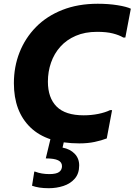

<svg xmlns="http://www.w3.org/2000/svg" viewBox="-20 -752 717 1023"><path d="M54 -308.6Q54 -396.6 84.2 -473.1Q114.4 -549.5 171.8 -608Q229.2 -666.4 312.5 -699.2Q395.7 -732 500.8 -732Q558.4 -732 606.6 -724.2Q654.7 -716.4 677 -705.6L647.8 -552H637Q615.3 -565.1 581.6 -573.7Q547.9 -582.4 497.2 -582.4Q432.9 -582.4 383.8 -561.2Q334.6 -540.1 301.6 -503.2Q268.5 -466.3 251.9 -418.3Q235.2 -370.3 235.2 -317Q235.2 -230.8 281.7 -184.2Q328.2 -137.6 426 -137.6Q466.8 -137.6 504 -145.2Q541.1 -152.8 566.4 -165.2H577.2L548.8 -14.4Q520.9 -3.6 484.3 4.2Q447.6 12 402.6 12Q230 12 142 -73.2Q54 -158.3 54 -308.6ZM166.7 162.4Q200.8 175.6 242.7 175.6Q279.9 175.6 295.1 164.3Q310.3 153 310.3 133.2Q310.3 112.2 289.6 102.1Q268.9 92 223.9 92L251.9 -24H326.6L313.3 34.4Q353.8 42.2 377.8 67.1Q401.9 92 401.9 129.2Q401.9 172.9 378.4 199.8Q355 226.7 317.8 238.8Q280.7 250.8 239.9 250.8Q212 250.8 190 247.4Q168 243.9 150.7 237.6L162.7 162.4Z"/></svg>

Font: Kufam
Style: Italic
Weight: 400
Italic angle: -11°
Designer: Artur Schmal
Foundry: Original Type
Version: Version 1.301; ttfautohint (v1.8.3)